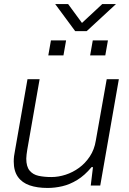

<svg xmlns="http://www.w3.org/2000/svg" viewBox="-20 -918 639 950"><path d="M216 12Q164 12 126.5 -1Q89 -14 68.5 -43Q48 -72 48 -119Q48 -132 49.5 -145Q51 -158 54 -172L116 -526H176L115 -178Q113 -165 111.5 -153.5Q110 -142 110 -133Q110 -94 126.5 -74Q143 -54 171 -48Q199 -42 234 -42Q269 -42 304.5 -53.5Q340 -65 371 -87.5Q402 -110 424.5 -144Q447 -178 454 -222L508 -526H568L476 0H429L440 -91H433Q399 -50 362 -27.5Q325 -5 288 3.5Q251 12 216 12ZM219 -644 232 -718H307L294 -644ZM426 -644 439 -718H514L501 -644ZM554 -898 409 -764H352L253 -898H317L397 -789H369L486 -898Z"/></svg>

Font: Archivo SemiExpanded ExtraLight
Style: Italic
Weight: 250
Width: 6
Italic angle: -10°
Designer: Hector Gatti
Foundry: Omnibus-Type
Version: Version 2.001